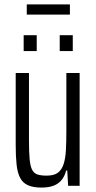

<svg xmlns="http://www.w3.org/2000/svg" viewBox="-20 -840 434 868"><path d="M167 8Q130 8 106.5 -2.5Q83 -13 71 -36Q59 -59 55 -95.5Q51 -132 51 -185V-510H111V-204Q111 -152 114 -120Q117 -88 125.5 -72Q134 -56 150 -51Q166 -46 191 -46Q224 -46 241.5 -59Q259 -72 267.5 -98Q276 -124 278 -161.5Q280 -199 280 -248V-510H340V0H288L284 -69H279Q273 -45 259.5 -27.5Q246 -10 223.5 -1Q201 8 167 8ZM87 -609V-681H146V-609ZM250 -609V-681H309V-609ZM101 -774V-820H296V-774Z"/></svg>

Font: Saira ExtraCondensed
Style: Regular
Weight: 400
Width: 2
Designer: Hector Gatti with collaboration of the Omnibus-Type team
Foundry: Omnibus-Type
Version: Version 1.101